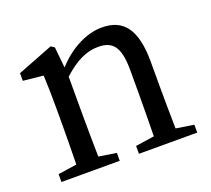

<svg xmlns="http://www.w3.org/2000/svg" viewBox="-97 -657 858 780"><g transform="rotate(-20 332.0 -267.0)"><path d="M554 -46C553 -101 552 -177 552 -230V-335C552 -476 505 -534 412 -534C344 -534 271 -495 215 -433L206 -523L191 -533L37 -473V-440L124 -431C126 -387 127 -349 127 -287V-230C127 -179 126 -102 125 -46L44 -34V0H296V-34L220 -46C219 -102 218 -179 218 -230V-392C275 -444 322 -465 371 -465C435 -465 462 -431 462 -332V-230C462 -177 461 -101 460 -46L379 -34V0H631V-34Z"/></g></svg>

Font: Source Han Serif JP Medium
Style: Regular
Weight: 500
Designer: Ryoko NISHIZUKA 西塚涼子 (kana & ideographs); Frank Grießhammer (Latin, Greek & Cyrillic); Wenlong ZHANG 张文龙 (bopomofo); San
Foundry: Adobe Systems Incorporated
Version: Version 1.001;PS 1.001;hotconv 16.6.54;makeotf.lib2.5.65590